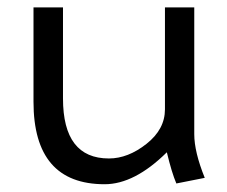

<svg xmlns="http://www.w3.org/2000/svg" viewBox="-20 -476 602 509"><path d="M522.8 -4.5 447.5 10.4Q435.1 -18.8 422.3 -72.3Q336.6 12.4 257.4 12.4Q68.8 12.4 68.8 -206.4V-456.4H147V-214.9Q147 -55.9 268.8 -55.9Q319.3 -55.9 368.3 -94.6Q417.3 -133.2 417.3 -186.1V-456.4H495V-120.3Q495 -73.3 522.8 -4.5Z"/></svg>

Font: Shan Wanhai
Style: Regular
Weight: 400
Designer: Khon Soe Zaw Thu
Foundry: Shan Unicode
Version: Version 1.00 June 3, 2017, initial release